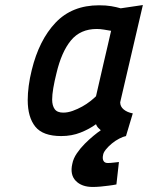

<svg xmlns="http://www.w3.org/2000/svg" viewBox="-20 -530 587 762"><path d="M457 -124Q457 -107 471 -95.5Q485 -84 507 -80L480 10Q469 12 453.5 20Q438 28 424 39.5Q410 51 400 63.5Q390 76 389 86Q386 99 390.5 108Q395 117 408 117Q412 117 419 116.5Q426 116 434 115Q443 114 452 113L442 202Q427 205 410 207Q396 209 379 210.5Q362 212 348 212Q304 212 280.5 187.5Q257 163 267 120Q271 99 285 78.5Q299 58 316.5 40.5Q334 23 351 9Q368 -5 380 -13Q374 -18 369 -23.5Q364 -29 361 -37Q335 -18 300 -4Q265 10 223 10Q150 10 120 -27.5Q90 -65 90 -133Q90 -159 94 -189.5Q98 -220 106 -252Q135 -371 200.5 -440Q266 -509 373 -509Q401 -509 421.5 -505.5Q442 -502 459 -497L547 -510ZM231 -83Q249 -83 268.5 -90Q288 -97 306 -107Q324 -117 338.5 -128.5Q353 -140 361 -148L392 -283Q400 -315 406.5 -345Q413 -375 421 -408H419Q407 -410 392.5 -412.5Q378 -415 364 -415Q299 -415 261.5 -369.5Q224 -324 204 -239Q196 -207 191.5 -180.5Q187 -154 187 -135Q187 -111 197 -97Q207 -83 231 -83Z"/></svg>

Font: Panefresco 750wt
Style: Italic
Weight: 750
Foundry: Campivisivi & Chank Co
Version: Version 1.000